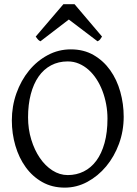

<svg xmlns="http://www.w3.org/2000/svg" viewBox="-20 -860 640 895"><path d="M481 -307.1Q481 -340.8 474.9 -373.8Q468.8 -406.7 457.5 -436.3Q446.3 -465.8 429.9 -491Q413.6 -516.1 393.1 -534.4Q372.6 -552.7 348.1 -563.2Q323.7 -573.7 295.9 -573.7Q252.4 -573.7 218 -555.4Q183.6 -537.1 159.9 -503.2Q136.2 -469.2 123.5 -420.9Q110.8 -372.6 110.8 -313Q110.8 -258.3 125.7 -209.5Q140.6 -160.6 165.8 -123.8Q190.9 -86.9 224.6 -65.4Q258.3 -43.9 295.9 -43.9Q336.4 -43.9 370.4 -60.8Q404.3 -77.6 429 -110.8Q453.6 -144 467.3 -193.4Q481 -242.7 481 -307.1ZM556.6 -315.9Q556.6 -249.5 534.7 -189.7Q512.7 -129.9 474.9 -84.5Q437 -39.1 387.2 -12.2Q337.4 14.6 281.7 14.6Q223.1 14.6 177.2 -11.2Q131.3 -37.1 99.9 -80.6Q68.4 -124 51.8 -180.7Q35.2 -237.3 35.2 -298.8Q35.2 -365.2 56.6 -425.3Q78.1 -485.4 115.2 -530.8Q152.3 -576.2 202.4 -603Q252.4 -629.9 310.1 -629.9Q370.6 -629.9 416.5 -603.3Q462.4 -576.7 493.7 -532.7Q524.9 -488.8 540.8 -432.1Q556.6 -375.5 556.6 -315.9ZM455.6 -689.5Q449.7 -680.2 446.3 -675.8Q442.9 -671.4 434.6 -667.5L300.8 -769L168.5 -667.5Q164.6 -669.4 161.9 -671.4Q159.2 -673.3 157 -675.8Q154.8 -678.2 152.3 -681.6Q149.9 -685.1 146.5 -689.5L275.4 -840.3H327.6Z"/></svg>

Font: Gentium Plus Phon
Style: Regular
Weight: 400
Designer: J. Victor Gaultney, Annie Olsen, Iska Routamaa, Becca Hirsbrunner
Foundry: SIL International
Version: Version 5.000